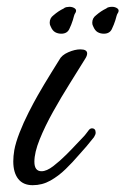

<svg xmlns="http://www.w3.org/2000/svg" viewBox="-20 -539 369 564"><path d="M76 5Q48 5 33.5 -13.5Q19 -32 19 -65Q19 -80 22 -98Q26 -120 37.5 -149.5Q49 -179 64 -208.5Q79 -238 91 -259Q99 -273 110 -291.5Q121 -310 131 -326L154 -363Q161 -377 180.5 -385.5Q200 -394 216 -394Q236 -394 236 -382Q236 -375 230 -366Q211 -335 185.5 -294.5Q160 -254 136 -211Q112 -168 96.5 -129.5Q81 -91 81 -64Q81 -36 102 -36Q117 -36 136.5 -51Q156 -66 175 -85Q194 -104 204 -115L224 -136Q229 -141 233 -146.5Q237 -152 241 -157Q245 -162 250 -162Q261 -162 261 -149Q261 -144 256 -136Q245 -122 234 -109Q223 -96 211 -83Q194 -63 173 -42.5Q152 -22 128 -8.5Q104 5 76 5ZM160 -440Q150 -440 142 -444.5Q134 -449 129 -461Q126 -466 126 -472Q126 -486 137 -494Q152 -507 167 -514Q170 -517 175 -518Q180 -519 184 -519Q193 -519 199.5 -514.5Q206 -510 202 -502Q199 -498 197.5 -492.5Q196 -487 194 -480Q190 -467 183.5 -453.5Q177 -440 160 -440ZM285 -440Q275 -440 267 -444.5Q259 -449 254 -461Q251 -466 251 -472Q251 -486 262 -494Q277 -507 292 -514Q295 -517 300 -518Q305 -519 309 -519Q318 -519 324.5 -514.5Q331 -510 327 -502Q324 -498 322.5 -492.5Q321 -487 319 -480Q315 -467 308.5 -453.5Q302 -440 285 -440Z"/></svg>

Font: Birthstone Bounce Medium
Style: Regular
Weight: 500
Designer: Robert E. Leuschke
Foundry: Rob Leuschke
Version: Version 1.010; ttfautohint (v1.8.3)